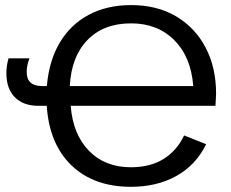

<svg xmlns="http://www.w3.org/2000/svg" viewBox="-20 -718 901 748"><path d="M783.2 -156.2Q743.2 -74.7 667.2 -32.5Q591.3 9.8 489.7 9.8Q345.7 9.8 258.8 -73.5Q171.9 -156.7 162.1 -305.7H129.4Q71.8 -305.7 38.3 -338.6Q4.9 -371.6 4.9 -433.6Q4.9 -461.4 13.2 -490.7H94.7Q84 -462.9 84 -437.5Q84 -382.8 143.6 -382.8H162.6Q170.9 -481.4 212.9 -552Q254.9 -622.6 325.9 -660.4Q397 -698.2 490.7 -698.2Q592.3 -698.2 666.5 -654.1Q740.7 -609.9 781.2 -532.2Q821.8 -454.6 821.8 -354Q821.8 -345.2 821 -333.3Q820.3 -321.3 819.3 -305.7H255.4Q264.2 -194.3 326.7 -130.4Q389.2 -66.4 489.7 -66.4Q565.4 -66.4 617.4 -98.9Q669.4 -131.3 697.3 -190.4ZM490.7 -627Q383.3 -627 320.6 -562Q257.8 -497.1 252 -382.8H732.9Q724.1 -496.6 658.9 -561.8Q593.8 -627 490.7 -627Z"/></svg>

Font: Arimo Nerd Font
Style: Regular
Weight: 400
Designer: Steve Matteson
Foundry: Monotype Imaging Inc.
Version: Version 1.33;Nerd Fonts 3.2.1